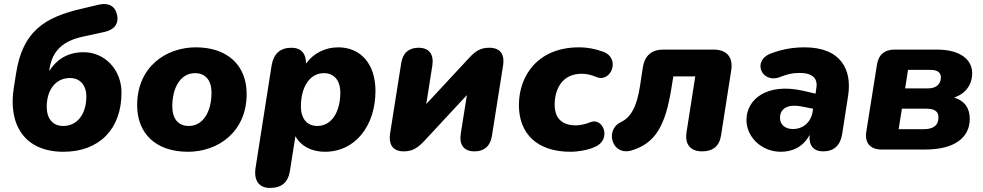

<svg xmlns="http://www.w3.org/2000/svg" viewBox="-20 -736 4838 945"><path d="M292 11C468 11 578 -100 578 -280C578 -395 494 -479 392 -479C307 -479 255 -438 222 -386L224 -399C238 -487 291 -534 385 -555L495 -579C542 -589 566 -620 556 -663C547 -707 513 -724 466 -713L386 -694C196 -651 91 -580 59 -374L48 -304C19 -125 99 11 292 11ZM291 -116C241 -116 210 -150 210 -211C210 -292 253 -352 324 -352C374 -352 405 -317 405 -261C405 -175 361 -116 291 -116Z M905 11C1053 11 1194 -86 1194 -274C1194 -412 1102 -503 944 -503C796 -503 655 -406 655 -218C655 -80 746 11 905 11ZM909 -116C858 -116 828 -151 828 -212C828 -307 870 -376 940 -376C991 -376 1021 -341 1021 -280C1021 -185 979 -116 909 -116Z M1308 189C1366 189 1398 162 1407 105L1434 -66C1461 -16 1515 11 1579 11C1729 11 1828 -117 1828 -289C1828 -420 1756 -503 1645 -503C1580 -503 1523 -474 1486 -423C1487 -472 1462 -501 1415 -501C1359 -501 1327 -472 1317 -415L1238 89C1228 152 1255 189 1308 189ZM1542 -116C1492 -116 1461 -151 1461 -212C1461 -307 1504 -376 1574 -376C1624 -376 1655 -341 1655 -280C1655 -185 1612 -116 1542 -116Z M1967 9C2008 9 2034 -6 2068 -42L2278 -268L2248 -79C2239 -23 2263 9 2316 9C2363 9 2393 -17 2401 -66L2456 -413C2464 -462 2448 -501 2388 -501C2347 -501 2322 -487 2288 -450L2078 -224L2108 -414C2116 -469 2092 -501 2040 -501C1992 -501 1963 -475 1955 -427L1900 -79C1893 -34 1906 9 1967 9Z M2788 11C2827 11 2875 2 2906 -12C2993 -47 2950 -159 2887 -135C2860 -124 2833 -119 2815 -119C2740 -119 2710 -160 2710 -221C2710 -295 2745 -373 2843 -373C2867 -373 2890 -368 2918 -356C2989 -329 3038 -453 2944 -483C2909 -495 2875 -503 2829 -503C2630 -503 2534 -366 2534 -219C2534 -81 2620 11 2788 11Z M3436 9C3489 9 3521 -17 3529 -70L3579 -390C3589 -455 3557 -492 3492 -492H3246C3187 -492 3154 -463 3144 -405L3130 -312C3114 -211 3086 -158 3034 -134C2956 -95 2992 34 3090 4C3208 -32 3255 -121 3284 -298L3294 -360H3402L3359 -85C3350 -25 3378 9 3436 9Z M3823 11C3881 11 3933 -13 3965 -72C3960 -17 3986 9 4032 9C4084 9 4116 -20 4125 -76L4154 -263C4175 -393 4119 -503 3940 -503C3889 -503 3839 -496 3780 -475C3678 -441 3727 -326 3814 -355C3856 -371 3877 -377 3916 -377C3979 -377 4006 -350 3998 -303L3994 -275L3929 -290C3756 -328 3654 -249 3654 -145C3654 -62 3728 11 3823 11ZM3819 -156C3819 -196 3850 -228 3930 -211L3982 -201L3980 -188C3972 -136 3935 -101 3882 -101C3845 -101 3819 -122 3819 -156Z M4320 0H4533C4679 0 4753 -59 4753 -151C4753 -204 4728 -240 4676 -256C4731 -274 4765 -318 4765 -376C4765 -437 4714 -492 4590 -492H4384C4333 -492 4303 -466 4296 -416L4244 -89C4235 -32 4263 0 4320 0ZM4524 -100H4403L4419 -201H4540C4579 -201 4599 -188 4599 -159C4599 -119 4575 -100 4524 -100ZM4549 -301H4435L4449 -392H4562C4592 -392 4611 -380 4611 -355C4611 -321 4586 -301 4549 -301Z"/></svg>

Font: SN Pro Heavy
Style: Italic
Weight: 800
Italic angle: -9°
Designer: Tobias Whetton
Foundry: Supernotes
Version: Version 1.001;Glyphs 3.2 (3249)